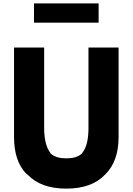

<svg xmlns="http://www.w3.org/2000/svg" viewBox="-20 -1093 785 1135"><path d="M503 -338C503 -267 491 -219 466 -189V-188L465 -186C442 -165 412 -157 372 -157C334 -157 303 -164 279 -186L278 -188V-189C255 -218 241 -266 241 -338V-811L240 -812H64L63 -811V-283C63 -188 87 -117 134 -67H135L145 -58H146C196 -6 271 22 372 22C473 22 548 -6 598 -58L605 -65C654 -114 681 -186 681 -283V-811L680 -812H504L503 -811ZM181 -960 182 -959H562L563 -960V-1072L562 -1073H182L181 -1072Z"/></svg>

Font: Hussar Woodtype
Style: SeBd
Weight: 900
Foundry: Cannot Into Space Fonts
Version: Version 1.07